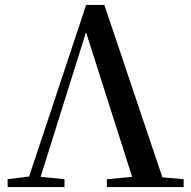

<svg xmlns="http://www.w3.org/2000/svg" viewBox="-20 -760 775 780"><path d="M11 0V-32L107 -44H123L242 -32V0ZM84 0 330 -740H404L653 0H530L318 -665H341L335 -647L132 0ZM414 0V-32L556 -45H580L726 -32V0Z"/></svg>

Font: Noto Serif TC SemiBold
Style: Regular
Weight: 600
Version: Version 2.002-H1;hotconv 1.1.0;makeotfexe 2.6.0